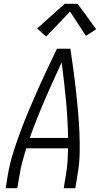

<svg xmlns="http://www.w3.org/2000/svg" viewBox="-20 -992 540 1012"><path d="M10 0 22 -74Q32 -131 49.5 -187Q67 -243 87.5 -298Q108 -353 131 -408Q154 -463 178.5 -518Q203 -573 228.5 -627Q254 -681 280 -735H351Q359 -681 366.5 -627Q374 -573 380 -518Q386 -463 391 -408.5Q396 -354 398.5 -298Q401 -242 400 -186Q399 -130 389 -74L377 0H316L328 -74Q334 -108 336 -142Q338 -176 339 -210H118Q108 -176 98.5 -142Q89 -108 84 -74L71 0ZM339 -265Q337 -366 327.5 -465.5Q318 -565 305 -663Q259 -565 216 -465.5Q173 -366 137 -265ZM223 -799 176 -842 321 -972H389L487 -838L433 -803L349 -931Z"/></svg>

Font: Iosevka Curly Light Oblique
Style: Regular
Weight: 300
Italic angle: -9°
Monospace: yes
Designer: Belleve Invis
Foundry: Belleve Invis
Version: Version 11.1.0; ttfautohint (v1.8.3)